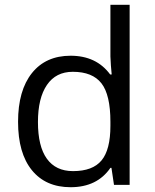

<svg xmlns="http://www.w3.org/2000/svg" viewBox="-20 -780 653 810"><path d="M450.2 -71.8H445.8Q389.6 9.8 277.8 9.8Q172.9 9.8 114.5 -62Q56.2 -133.8 56.2 -266.1Q56.2 -398.4 114.7 -471.7Q173.3 -544.9 277.8 -544.9Q386.7 -544.9 444.8 -465.8H451.2L447.8 -504.4L445.8 -542V-759.8H526.9V0H460.9ZM288.1 -58.1Q371.1 -58.1 408.4 -103.3Q445.8 -148.4 445.8 -249V-266.1Q445.8 -379.9 408 -428.5Q370.1 -477.1 287.1 -477.1Q215.8 -477.1 178 -421.6Q140.1 -366.2 140.1 -265.1Q140.1 -162.6 177.7 -110.4Q215.3 -58.1 288.1 -58.1Z"/></svg>

Font: f06252833
Style: Regular
Weight: 400
Foundry: Ascender Corporation
Version: Version 1.10